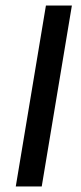

<svg xmlns="http://www.w3.org/2000/svg" viewBox="-20 -670 290 690"><path d="M36.7 0 145 -650H238.3L130 0Z"/></svg>

Font: Familjen Grotesk GF
Style: Italic
Weight: 400
Designer: Anders Wikstroem, Jonas Baeckman, Matilda Gysing, Kristian Moeller
Foundry: Familjen STHML AB
Version: Version 2.000; Beta; Release 4; Build 6